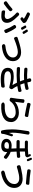

<svg xmlns="http://www.w3.org/2000/svg" viewBox="2172 -3024 899 5284"><g transform="rotate(90 2622.0 -381.5)"><path d="M429 32Q367 32 308 24Q272 19 266 -22Q257 -83 319 -70Q367 -62 411 -62Q451 -62 475 -78Q503 -96 503 -134Q503 -176 462 -240Q431 -287 384 -337Q373 -348 346 -373Q344 -375 343 -376Q301 -412 342 -446Q376 -474 408 -442Q415 -435 429 -420.5Q443 -406 450 -398Q526 -322 565 -257Q608 -188 608 -124Q608 -39 550 1Q504 32 429 32ZM27 -59Q-4 -102 39 -127Q133 -186 212 -260Q245 -293 276 -252Q303 -219 275 -191Q238 -156 194 -119Q151 -83 96 -46Q55 -20 27 -59ZM791 -82Q745 -207 678 -304Q647 -343 695 -369Q730 -388 753 -360Q790 -311 828 -239Q863 -172 885 -118Q893 -97 886 -83Q880 -70 859 -59Q832 -44 816 -49Q800 -54 791 -82ZM470 -508Q434 -541 479 -572Q482 -574 487 -578Q496 -584 499 -587Q441 -629 352 -669Q299 -691 332 -735Q356 -765 388 -751Q441 -728 483 -707Q534 -683 577 -656Q598 -643 608 -615L611 -607Q615 -595 612.5 -582.5Q610 -570 604 -565Q593 -557 566 -535Q539 -515 527 -505Q497 -483 470 -508ZM732 -528Q725 -542 709 -570Q707 -574 702 -582Q693 -599 688 -606Q667 -637 704 -652Q731 -664 746 -642Q781 -586 795 -557Q810 -528 777 -514Q746 -502 732 -528ZM846 -572Q839 -585 823 -613Q816 -625 802 -647Q778 -679 815 -694Q843 -706 858 -682Q894 -627 909 -598Q923 -571 891 -557Q860 -543 846 -572Z M1223 8Q1204 -1 1197 -18Q1186 -45 1207 -64Q1226 -80 1261 -82Q1399 -96 1476 -145Q1562 -198 1562 -288Q1562 -347 1519.5 -384.5Q1477 -422 1409 -422Q1296 -422 1052 -322Q1029 -313 1018 -322Q1010 -328 998 -356Q977 -409 1035 -422Q1053 -426 1072 -433Q1078 -435 1092 -440Q1312 -512 1417 -512Q1527 -512 1594 -451Q1663 -389 1663 -286Q1663 -151 1544 -72Q1438 -1 1260 15Q1240 17 1223 8Z M2156 48Q1850 48 1846 -142Q1844 -241 1921 -281Q1976 -309 2079 -309Q2197 -309 2322 -274Q2294 -316 2255 -398Q2166 -391 2052 -389Q1970 -389 1867 -394Q1827 -397 1824 -439Q1821 -488 1876 -483Q2069 -469 2219 -482Q2216 -491 2209 -508Q2204 -519 2202 -525Q2199 -533 2194 -548Q2183 -580 2180 -595Q2052 -587 1889 -598Q1845 -601 1842 -643Q1841 -667 1855 -678Q1869 -689 1894 -686Q2035 -673 2154 -679Q2152 -685 2148 -698Q2142 -717 2140 -726Q2140 -727 2139 -728Q2122 -784 2177 -791Q2228 -797 2235 -745Q2238 -725 2248 -685Q2326 -696 2398 -715Q2444 -730 2452 -680Q2458 -640 2422 -630Q2346 -611 2270 -602Q2275 -583 2287 -550Q2288 -546 2289 -544L2309 -490Q2383 -501 2462 -522Q2485 -528 2495 -518Q2504 -509 2509 -483Q2513 -460 2506.5 -448Q2500 -436 2480 -431Q2413 -417 2348 -408Q2382 -338 2409 -301Q2417 -289 2421 -284Q2434 -270 2434 -251Q2434 -233 2421 -215L2420 -213Q2409 -197 2402 -192Q2392 -184 2378 -187Q2375 -188 2369 -189Q2201 -233 2099 -232Q2039 -232 1998 -217Q1941 -196 1941 -148Q1941 -95 1994 -71Q2046 -47 2155 -47Q2261 -47 2343 -60Q2371 -65 2382 -53Q2393 -41 2391 -12Q2389 31 2351 36Q2248 48 2156 48Z M2866 34Q2844 32 2826 22Q2807 10 2801 -8Q2792 -37 2827 -52Q2857 -65 2896 -62Q3060 -57 3149 -107Q3234 -155 3234 -241Q3234 -295 3189 -329Q3144 -363 3074 -363Q2984 -363 2910.5 -331.5Q2837 -300 2788 -241Q2781 -234 2774 -222Q2755 -189 2712 -199Q2688 -205 2679 -213Q2668 -224 2671 -245Q2698 -396 2711 -561Q2712 -588 2725 -597.5Q2738 -607 2766 -603Q2794 -599 2804 -587Q2814 -575 2809 -549Q2797 -467 2781 -345Q2912 -451 3082 -451Q3197 -451 3269 -388Q3339 -328 3339 -239Q3339 -97 3217 -27Q3097 44 2866 34ZM3149 -616Q3081 -626 2986 -646Q2939 -656 2855 -675Q2843 -678 2838 -679Q2816 -684 2812 -697Q2808 -707 2814.5 -733.5Q2821 -760 2831 -767Q2841 -776 2864 -770Q2998 -735 3167 -711Q3192 -708 3198 -694Q3202 -683 3196 -655Q3190 -631 3181 -623Q3171 -613 3149 -616Z M3570 17Q3540 -103 3540 -264Q3540 -361 3556 -491Q3564 -553 3579 -648Q3581 -662 3582 -668Q3584 -680 3585 -692Q3590 -748 3641 -744Q3698 -740 3680 -677Q3680 -675 3679.5 -671Q3679 -667 3678 -665Q3663 -598 3648 -483Q3631 -354 3631 -282Q3631 -228 3638 -178Q3653 -220 3675 -272Q3688 -304 3718 -280Q3739 -264 3729 -240Q3681 -99 3668 -42Q3663 -20 3663 2Q3663 3 3663 4Q3664 20 3652.5 30Q3641 40 3624 41Q3577 45 3570 17ZM3994 34Q3908 34 3856 -2Q3800 -40 3800 -110Q3800 -170 3848 -209Q3900 -252 3991 -252Q4031 -252 4068 -246Q4067 -259 4066 -285Q4063 -353 4062 -385Q3986 -382 3877 -386Q3834 -388 3834 -431Q3834 -477 3881 -474Q3983 -471 4061 -472V-543V-615Q3972 -613 3892 -616Q3848 -618 3848 -659Q3848 -681 3862.5 -691.5Q3877 -702 3900 -700Q4073 -691 4237 -710Q4230 -728 4224 -741Q4212 -769 4242 -778Q4268 -786 4277 -764Q4295 -727 4304 -701Q4312 -679 4303 -660Q4294 -641 4270 -632L4267 -631V-627Q4216 -621 4150 -618V-476Q4236 -482 4278 -487Q4324 -493 4324 -443Q4324 -421 4315.5 -410.5Q4307 -400 4287 -398Q4209 -390 4151 -388Q4152 -325 4158 -225Q4251 -192 4336 -123Q4352 -109 4352 -96Q4352 -84 4340 -64Q4311 -16 4268 -56Q4218 -100 4163 -129Q4163 -115 4163 -100Q4163 -37 4121 -2Q4078 34 3994 34ZM3984 -52Q4033 -52 4053 -75Q4072 -94 4072 -135Q4072 -155 4071 -167Q4034 -178 3989 -178Q3943 -178 3916 -161Q3889 -144 3889 -116Q3889 -85 3914.5 -68.5Q3940 -52 3984 -52ZM4357 -690Q4357 -691 4356 -693Q4336 -748 4324 -772Q4312 -799 4342 -809Q4368 -817 4377 -795Q4387 -775 4397 -750Q4409 -722 4414 -709Q4424 -682 4395 -673Q4367 -664 4357 -690Z M4681 8Q4664 -20 4686 -42Q4705 -61 4743 -68Q5044 -133 5044 -331Q5044 -388 5003 -424Q4961 -461 4890 -461Q4797 -461 4658 -420Q4639 -414 4630.5 -411.5Q4622 -409 4602 -403Q4572 -391 4554.5 -398.5Q4537 -406 4529 -435Q4513 -493 4579 -502Q4582 -503 4589 -504Q4603 -507 4609 -508Q4622 -511 4652 -518Q4810 -554 4901 -554Q5012 -554 5080 -495Q5151 -433 5151 -327Q5151 -176 5024 -78Q4920 3 4748 35Q4702 44 4681 8ZM5018 -645Q4793 -663 4674 -682Q4651 -686 4644 -698Q4637 -710 4641 -734Q4645 -759 4655 -768Q4666 -778 4689 -774Q4764 -761 4865 -751Q4952 -742 5030 -739Q5055 -738 5062 -725Q5068 -713 5063 -686Q5059 -663 5049.5 -653.5Q5040 -644 5018 -645Z"/></g></svg>

Font: GenSenRounded TW M
Style: Regular
Weight: 500
Version: Version 1.501;PS 1;hotconv 16.6.51;makeotf.lib2.5.65220